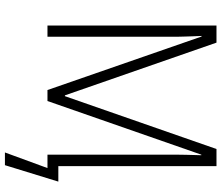

<svg xmlns="http://www.w3.org/2000/svg" viewBox="-82 -672 934 811"><g transform="rotate(90 385.5 -267.0)"><path d="M360.8 0 134.8 -650.9H132.3Q133.3 -631.3 133.8 -614.5Q134.3 -597.7 134.8 -583.5Q135.3 -569.3 135.5 -557.6Q135.7 -545.9 135.7 -536.1V0H88.4V-713.9H160.6L383.3 -73.7H386.7L609.9 -713.9H682.1V-45.9H747.6L678.2 179.7H624.5L690.4 0H633.8V-537.6Q633.8 -548.8 634 -562.3Q634.3 -575.7 634.5 -590.1Q634.8 -604.5 635.3 -619.9Q635.7 -635.3 636.2 -649.9H633.8L407.2 0Z"/></g></svg>

Font: Open Sans SemiCondensed Light
Style: Regular
Weight: 300
Width: 4
Designer: Monotype Design Team
Foundry: Monotype Imaging Inc.
Version: Version 3.000